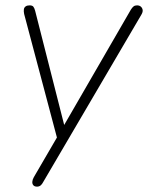

<svg xmlns="http://www.w3.org/2000/svg" viewBox="-20 -510 552 716"><path d="M118 186Q109 186 104.5 181Q100 176 100.5 168Q101 160 106 151L198 -7L195 13L70 -458Q68 -468 69 -475Q70 -482 75.5 -486Q81 -490 90 -490Q100 -490 104 -485.5Q108 -481 111 -470L227 -14H202L468 -474Q473 -482 478 -486Q483 -490 491 -490Q500 -490 505.5 -485Q511 -480 512 -472.5Q513 -465 507 -455L141 169Q137 177 131.5 181.5Q126 186 118 186Z"/></svg>

Font: Nunito ExtraLight
Style: Italic
Weight: 200
Italic angle: -9°
Designer: Vernon Adams
Foundry: Vernon Adams
Version: Version 3.602